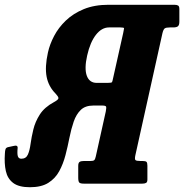

<svg xmlns="http://www.w3.org/2000/svg" viewBox="-71 -770 772 805"><path d="M-50.5 -126Q-50 -138.5 -47.8 -144.8Q-45.5 -151 -37.5 -153L-14.5 -158Q3.5 -163 3 -150Q0.5 -124.5 4 -114.5Q7.5 -104.5 18.5 -104.5Q38 -104.5 45.8 -121.8Q53.5 -139 57.2 -167Q61 -195 68.8 -227.2Q76.5 -259.5 96 -290Q115.5 -320.5 155.5 -342Q175 -352.5 174 -359.2Q173 -366 162.5 -377Q132.5 -407 124.5 -448Q116.5 -489 130 -550Q137.5 -584 155.8 -619Q174 -654 205 -683.8Q236 -713.5 280.5 -731.8Q325 -750 384.5 -750H659.5Q670.5 -750 675.8 -746.8Q681 -743.5 681 -732V-679.5Q681 -665 675.2 -660Q669.5 -655 655 -655H641.5Q625.5 -655 619.8 -651Q614 -647 610 -630.5L496.5 -119Q493 -102.5 497 -98.8Q501 -95 517.5 -95H527Q539 -95 543 -91.5Q547 -88 547 -75.5V-17.5Q547 -6.5 541.5 -3.2Q536 0 525 0H281.5Q265.5 0 261.2 -4.8Q257 -9.5 257 -25.5V-74.5Q257 -87.5 262.8 -91.2Q268.5 -95 280.5 -95H308.5Q320 -95 324 -98.5Q328 -102 330.5 -113.5L372.5 -302.5Q375.5 -318 373.8 -322.8Q372 -327.5 357 -327.5H320.5Q286.5 -327.5 267.5 -309Q248.5 -290.5 238 -260Q227.5 -229.5 220.2 -192.8Q213 -156 203.5 -119.5Q194 -83 177.5 -52.5Q161 -22 131.8 -3.5Q102.5 15 54.5 15Q8 15 -15.8 -3Q-39.5 -21 -46.5 -52.8Q-53.5 -84.5 -50.5 -126ZM380 -422.5Q397 -422.5 398.8 -425.8Q400.5 -429 404 -446L445.5 -631.5Q449 -647.5 449.2 -651.2Q449.5 -655 434 -655H386Q355.5 -655 331.2 -624Q307 -593 294.5 -537.5Q282 -482 293 -452.2Q304 -422.5 334.5 -422.5Z"/></svg>

Font: Besley* Condensed
Style: Bold Italic
Weight: 700
Width: 3
Italic angle: -13°
Designer: Owen Earl
Foundry: indestructible type*
Version: Version 3.000; ttfautohint (v1.8.3)